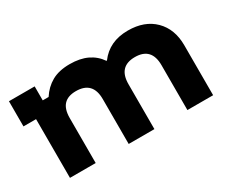

<svg xmlns="http://www.w3.org/2000/svg" viewBox="-88 -750 1168 991"><g transform="rotate(-30 496.0 -254.5)"><path d="M91.7 0V-350H16.7V-500H170V-416.7H205Q233.3 -460.8 276.2 -485Q319.2 -509.2 383.3 -509.2Q444.2 -509.2 487.1 -488.8Q530 -468.3 556.7 -429.2H560Q619.2 -509.2 730 -509.2Q829.2 -509.2 887.1 -451.7Q945 -394.2 945 -297.5V0H791.7V-267.5Q791.7 -372.5 693.3 -372.5Q595 -372.5 595 -267.5V0H441.7V-267.5Q441.7 -372.5 341.7 -372.5Q293.3 -372.5 269.2 -346.7Q245 -320.8 245 -267.5V0Z"/></g></svg>

Font: Funnel Display Light ExtraBold
Style: Regular
Weight: 800
Version: Version 1.000